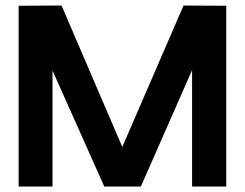

<svg xmlns="http://www.w3.org/2000/svg" viewBox="-20 -681 894 701"><path d="M48.1 0V-660L204.7 -660.8L426.5 -144.5L650.1 -660.8L806.1 -660V0H681.3V-425.1L494.3 0H360.7L171.7 -423.5V0Z"/></svg>

Font: Panamera Thin
Style: Regular
Weight: 100
Designer: Bastien Sozeau
Foundry: NBR — Bastien Sozeau
Version: Version 3.003;gftools[0.9.33]